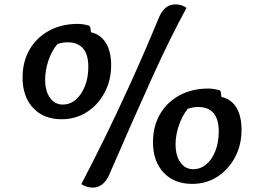

<svg xmlns="http://www.w3.org/2000/svg" viewBox="-20 -816 1194 876"><path d="M402 40Q389 40 375 35.5Q361 31 351 24Q401 -71 456 -183Q511 -295 573.5 -432Q636 -569 706 -738Q731 -796 780 -796Q794 -796 807.5 -792Q821 -788 831 -780Q758 -647 673 -459.5Q588 -272 478 -18Q452 40 402 40ZM266 -339Q300 -339 326 -361.5Q352 -384 367.5 -423Q383 -462 383 -511Q383 -623 287 -623Q276 -623 265 -621Q254 -619 242 -615Q215 -583 200.5 -538.5Q186 -494 186 -453Q186 -401 208 -370Q230 -339 266 -339ZM261 -272Q179 -272 131 -323.5Q83 -375 83 -462Q83 -535 115 -590Q147 -645 204 -676Q261 -707 335 -707Q348 -707 363 -704.5Q378 -702 388 -698Q391 -695 392.5 -687.5Q394 -680 395 -669Q440 -658 463.5 -619.5Q487 -581 487 -518Q487 -449 457 -393Q427 -337 376 -304.5Q325 -272 261 -272ZM861 -44Q895 -44 921.5 -66.5Q948 -89 963 -128Q978 -167 978 -216Q978 -328 883 -328Q871 -328 860.5 -326Q850 -324 837 -320Q811 -288 796 -243.5Q781 -199 781 -158Q781 -106 803 -75Q825 -44 861 -44ZM857 23Q775 23 726.5 -28.5Q678 -80 678 -167Q678 -240 710 -295Q742 -350 799 -381Q856 -412 931 -412Q943 -412 958.5 -409.5Q974 -407 984 -403Q987 -400 988 -392.5Q989 -385 990 -374Q1036 -363 1059 -324.5Q1082 -286 1082 -223Q1082 -154 1052 -98Q1022 -42 971.5 -9.5Q921 23 857 23Z"/></svg>

Font: Lemonada
Style: Regular
Weight: 400
Designer: Mohamed Gaber (Arabic), Eduardo Tunni (Latin)
Foundry: Kief Type Foundry
Version: Version 4.005